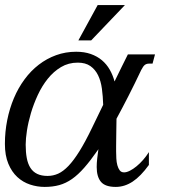

<svg xmlns="http://www.w3.org/2000/svg" viewBox="-24 -736 687 767"><path d="M471.7 -47.4Q481.9 -47.4 494.9 -54Q507.8 -60.5 521.2 -71.5Q534.7 -82.5 547.6 -97.2Q560.5 -111.8 570.8 -128.4V-77.1Q538.1 -31.7 505.9 -10.5Q473.6 10.7 438.5 10.7Q396.5 10.7 379.4 -9.5Q362.3 -29.8 362.3 -68.8Q362.3 -84.5 364.3 -102.5Q366.2 -120.6 369.1 -140.1L366.2 -135.7Q337.4 -94.2 312.7 -66.2Q288.1 -38.1 263.7 -21Q239.3 -3.9 212.9 3.4Q186.5 10.7 154.3 10.7Q124.5 10.7 95.9 1.2Q67.4 -8.3 45.2 -28.8Q22.9 -49.3 9.3 -82Q-4.4 -114.7 -4.4 -161.1Q-4.4 -210 4.9 -256.3Q14.2 -302.7 31.5 -343.8Q48.8 -384.8 74 -418.9Q99.1 -453.1 130.9 -477.5Q162.6 -502 200.2 -515.6Q237.8 -529.3 280.3 -529.3Q313 -529.3 338.6 -520.3Q364.3 -511.2 383.1 -495.4Q401.9 -479.5 414.3 -457.8Q426.8 -436 433.6 -410.6Q447.8 -439.9 461.4 -467.5Q475.1 -495.1 486.8 -518.6H595.2L585.4 -481.9H571.8Q561.5 -481.9 554.7 -476.8Q547.9 -471.7 540 -456.1Q513.7 -400.4 488.8 -351.8Q463.9 -303.2 441.4 -261.7Q440.9 -238.8 440.7 -218Q440.4 -197.3 440.2 -180.2Q439.9 -163.1 439.9 -150.4Q439.9 -137.7 439.9 -130.9Q439.9 -117.7 440.7 -103Q441.4 -88.4 444.8 -75.9Q448.2 -63.5 454.3 -55.4Q460.4 -47.4 471.7 -47.4ZM286.6 -485.8Q249.5 -485.8 219.7 -468Q189.9 -450.2 167 -421.6Q144 -393.1 127.2 -356.9Q110.4 -320.8 99.6 -284.4Q88.9 -248 83.7 -214.8Q78.6 -181.6 78.6 -158.2Q78.6 -127.9 83 -104.5Q87.4 -81.1 97.7 -65.2Q107.9 -49.3 124.8 -41.3Q141.6 -33.2 166 -33.2Q188 -33.2 208.3 -42.2Q228.5 -51.3 249.5 -73.2Q270.5 -95.2 293.5 -132.1Q316.4 -168.9 343.3 -224.6L388.2 -317.4Q387.2 -351.1 383.1 -381.8Q378.9 -412.6 367.7 -435.5Q356.4 -458.5 336.9 -472.2Q317.4 -485.8 286.6 -485.8ZM366.2 -715.8H475.1L340.3 -574.7H289.1Z"/></svg>

Font: Arian AMU Serif
Style: Italic
Weight: 400
Italic angle: -15°
Designer: Ruben Hakobyan (Tarumian)
Foundry: Ruben Hakobyan (Tarumian)
Version: Version 1.002